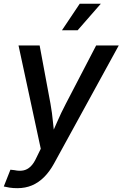

<svg xmlns="http://www.w3.org/2000/svg" viewBox="-32 -777 641 1004"><path d="M-12.2 198.2 22.5 110.4 43.9 112.8Q68.8 118.2 89.6 114.3Q110.4 110.4 127.7 94Q145 77.6 159.2 45.9L181.2 1L64.9 -539.1H175.3L231.9 -234.9Q240.7 -186 245.1 -137.5Q249.5 -88.9 255.4 -40.5H223.1Q245.1 -88.9 266.1 -137.7Q287.1 -186.5 312.5 -234.9L470.7 -539.1H588.9L250 79.1Q227.1 120.6 198.5 149.2Q169.9 177.7 135.3 192.4Q100.6 207 58.6 207Q36.6 207 17.8 204.1Q-1 201.2 -12.2 198.2ZM292 -618.7 384.8 -757.3H495.1L374 -618.7Z"/></svg>

Font: Inter 18pt Medium
Style: Italic
Weight: 500
Italic angle: -9.3988°
Designer: Rasmus Andersson
Foundry: rsms
Version: Version 4.001;git-66647c0bb